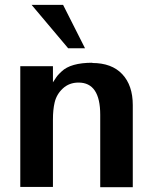

<svg xmlns="http://www.w3.org/2000/svg" viewBox="-20 -774 635 795"><path d="M332 -574.2H262.2L110.8 -753.9H241.2ZM362.8 -514.2 361.8 -513.2Q442.9 -513.2 486.3 -466.8Q529.8 -420.4 529.8 -338.9V1H395V-298.8Q395 -432.1 305.2 -432.1Q266.6 -432.1 240.2 -407.7Q213.9 -383.3 206.1 -349.1Q199.2 -319.8 199.2 -278.8V0H64V-500H199.2V-433.1Q202.1 -437.5 207.3 -445.3Q212.4 -453.1 213.4 -454.6Q214.4 -456.1 218 -460.7Q221.7 -465.3 225.1 -468.5Q228.5 -471.7 234.9 -478Q272.5 -514.2 362.8 -514.2Z"/></svg>

Font: Perun
Style: Bold
Weight: 700
Foundry: Copyright (c) Stefan Peev, Context Ltd, 2016
Version: Version 1.0000